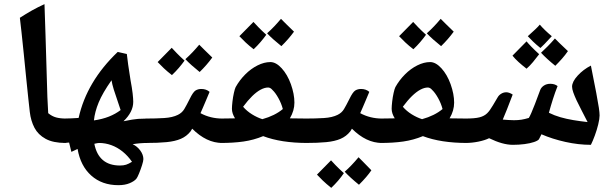

<svg xmlns="http://www.w3.org/2000/svg" viewBox="-20 -700 2969 928"><path d="M297 -9Q237 -9 200.5 -29Q164 -49 146.5 -82.5Q129 -116 124 -159Q122 -178 117 -222.5Q112 -267 106.5 -324Q101 -381 95 -439Q89 -497 84 -544Q79 -591 76 -614Q105 -633 134.5 -649.5Q164 -666 195 -680Q198 -605 200 -530.5Q202 -456 204.5 -381Q207 -306 209 -231L213 -153Q231 -138 251 -132.5Q271 -127 299 -127Q305 -127 305 -119V-17Q305 -9 297 -9Z M552 195Q473 195 421 148.5Q369 102 355 20L325 34L314 -11L288 -9Q280 -9 280 -17V-119Q280 -127 288 -127Q308 -127 326 -128Q344 -129 360 -130Q399 -306 549 -449L593 -439Q595 -419 599.5 -387.5Q604 -356 611 -312Q618 -275 621 -249Q624 -223 624 -208Q624 -183 612 -159.5Q600 -136 577 -114Q625 -124 648 -125.5Q671 -127 692 -127Q703 -127 703 -118V-20Q703 -9 692 -9Q657 -9 621 -3Q643 7 658 27.5Q673 48 673 69Q673 78 666.5 98.5Q660 119 652 138.5Q644 158 639 164Q629 176 606.5 185.5Q584 195 552 195ZM560 100Q577 100 589.5 96Q602 92 618 82Q598 53 572.5 32.5Q547 12 518 1.5Q489 -9 459 -9Q456 -9 450 -8Q444 -7 436 -5Q446 47 477 73.5Q508 100 560 100ZM434 -118Q475 -124 506.5 -136.5Q538 -149 563 -168L550 -207Q538 -241 530 -267Q522 -293 519 -312Q476 -251 457 -205Q438 -159 434 -118Z M685 -9Q677 -9 677 -17V-119Q677 -127 685 -127Q733 -127 773.5 -129.5Q814 -132 840 -145Q860 -155 870.5 -172.5Q881 -190 897 -222Q913 -255 925 -262.5Q937 -270 953 -270Q977 -270 993 -256Q984 -234 976 -215.5Q968 -197 961.5 -181.5Q955 -166 949 -153Q973 -140 999.5 -133.5Q1026 -127 1054 -127Q1062 -127 1062 -119V-17Q1062 -9 1054 -9Q978 -9 909 -78L901 -65Q882 -41 854 -29Q826 -17 785 -13Q744 -9 685 -9ZM945 -352Q924 -369 907 -384Q890 -399 876 -414Q895 -431 911.5 -448.5Q928 -466 943 -484Q952 -474 968 -459Q984 -444 1006 -422Q979 -385 945 -352ZM811 -337Q789 -354 772 -370Q755 -386 742 -400Q759 -417 776 -434.5Q793 -452 810 -469Q819 -459 834.5 -443Q850 -427 872 -407Q859 -389 844 -371.5Q829 -354 811 -337Z M1046 -9Q1037 -9 1037 -18V-118Q1037 -127 1046 -127Q1063 -127 1080.5 -127.5Q1098 -128 1116 -128Q1101 -152 1101 -174Q1101 -187 1103.5 -209Q1106 -231 1110.5 -251Q1115 -271 1119 -279Q1138 -313 1165.5 -340.5Q1193 -368 1225 -384Q1257 -400 1287 -400Q1314 -400 1341.5 -370Q1369 -340 1386 -293Q1403 -245 1403 -204Q1403 -165 1381 -128Q1402 -128 1423.5 -127.5Q1445 -127 1466 -127Q1474 -127 1474 -119V-17Q1474 -9 1466 -9Q1339 -9 1252 -42Q1206 -23 1157 -16Q1108 -9 1046 -9ZM1248 -124Q1309 -141 1347 -173Q1340 -200 1325.5 -226Q1311 -252 1297 -265Q1287 -277 1276 -277Q1259 -277 1239.5 -266.5Q1220 -256 1199 -235.5Q1178 -215 1155 -184Q1173 -163 1198 -147.5Q1223 -132 1248 -124ZM1340 -477Q1319 -494 1302 -509Q1285 -524 1271 -539Q1290 -556 1306.5 -573.5Q1323 -591 1338 -609Q1347 -599 1363 -584Q1379 -569 1401 -547Q1374 -510 1340 -477ZM1206 -462Q1184 -479 1167 -495Q1150 -511 1137 -525Q1154 -542 1171 -559.5Q1188 -577 1205 -594Q1214 -584 1229.5 -568Q1245 -552 1267 -532Q1254 -514 1239 -496.5Q1224 -479 1206 -462Z M1457 -9Q1449 -9 1449 -17V-119Q1449 -127 1457 -127Q1505 -127 1545.5 -129.5Q1586 -132 1612 -145Q1632 -155 1642.5 -172.5Q1653 -190 1669 -222Q1685 -255 1697 -262.5Q1709 -270 1725 -270Q1749 -270 1765 -256Q1756 -234 1748 -215.5Q1740 -197 1733.5 -181.5Q1727 -166 1721 -153Q1745 -140 1771.5 -133.5Q1798 -127 1826 -127Q1834 -127 1834 -119V-17Q1834 -9 1826 -9Q1750 -9 1681 -78L1673 -65Q1654 -41 1626 -29Q1598 -17 1557 -13Q1516 -9 1457 -9ZM1715 193Q1672 158 1646 130Q1678 102 1713 60Q1716 63 1731.5 78.5Q1747 94 1775 123Q1765 138 1750 155.5Q1735 173 1715 193ZM1581 208Q1556 188 1539.5 172Q1523 156 1512 144Q1529 127 1546 109.5Q1563 92 1580 75Q1586 82 1601.5 98Q1617 114 1642 137Q1629 156 1614 173.5Q1599 191 1581 208Z M1818 -9Q1809 -9 1809 -18V-118Q1809 -127 1818 -127Q1835 -127 1852.5 -127.5Q1870 -128 1888 -128Q1873 -152 1873 -174Q1873 -187 1875.5 -209Q1878 -231 1882.5 -251Q1887 -271 1891 -279Q1910 -313 1937.5 -340.5Q1965 -368 1997 -384Q2029 -400 2059 -400Q2086 -400 2113.5 -370Q2141 -340 2158 -293Q2175 -245 2175 -204Q2175 -165 2153 -128Q2174 -128 2195.5 -127.5Q2217 -127 2238 -127Q2246 -127 2246 -119V-17Q2246 -9 2238 -9Q2111 -9 2024 -42Q1978 -23 1929 -16Q1880 -9 1818 -9ZM2020 -124Q2081 -141 2119 -173Q2112 -200 2097.5 -226Q2083 -252 2069 -265Q2059 -277 2048 -277Q2031 -277 2011.5 -266.5Q1992 -256 1971 -235.5Q1950 -215 1927 -184Q1945 -163 1970 -147.5Q1995 -132 2020 -124ZM2112 -477Q2091 -494 2074 -509Q2057 -524 2043 -539Q2062 -556 2078.5 -573.5Q2095 -591 2110 -609Q2119 -599 2135 -584Q2151 -569 2173 -547Q2146 -510 2112 -477ZM1978 -462Q1956 -479 1939 -495Q1922 -511 1909 -525Q1926 -542 1943 -559.5Q1960 -577 1977 -594Q1986 -584 2001.5 -568Q2017 -552 2039 -532Q2026 -514 2011 -496.5Q1996 -479 1978 -462Z M2459 0Q2434 0 2405.5 -8Q2377 -16 2344 -32Q2324 -22 2292.5 -15.5Q2261 -9 2229 -9Q2221 -9 2221 -17V-119Q2221 -127 2229 -127Q2275 -127 2298 -133Q2321 -139 2335 -153Q2342 -160 2348 -168.5Q2354 -177 2362.5 -191Q2371 -205 2385 -229Q2391 -240 2402.5 -247Q2414 -254 2427 -254Q2441 -254 2458 -243Q2442 -201 2430 -170.5Q2418 -140 2410 -122Q2424 -121 2437.5 -120Q2451 -119 2464 -119Q2484 -119 2500 -121.5Q2516 -124 2536 -130Q2541 -138 2548 -154Q2555 -170 2565.5 -197Q2576 -224 2591 -265Q2596 -278 2609 -286.5Q2622 -295 2640 -295Q2661 -295 2675 -284Q2663 -254 2652.5 -221Q2642 -188 2633 -155Q2659 -142 2688.5 -133.5Q2718 -125 2751 -119.5Q2784 -114 2820 -110Q2805 -140 2791 -166.5Q2777 -193 2767 -214.5Q2757 -236 2751 -253Q2745 -270 2745 -281Q2745 -305 2772 -334.5Q2799 -364 2836 -383Q2853 -298 2862 -250.5Q2871 -203 2874.5 -179Q2878 -155 2878 -142Q2878 -126 2871.5 -99Q2865 -72 2855 -45Q2845 -18 2836 0Q2776 0 2713 -14Q2650 -28 2597 -51Q2591 -38 2585 -27Q2580 -20 2561 -13.5Q2542 -7 2515 -3.5Q2488 0 2459 0ZM2525 -368Q2503 -385 2486 -400.5Q2469 -416 2457 -431Q2474 -448 2491 -465.5Q2508 -483 2525 -500Q2533 -490 2548.5 -474Q2564 -458 2586 -438Q2571 -418 2556 -400Q2541 -382 2525 -368ZM2664 -382Q2643 -399 2626 -414.5Q2609 -430 2595 -445Q2610 -459 2627 -476Q2644 -493 2662 -514Q2668 -507 2684 -492Q2700 -477 2725 -453Q2712 -434 2696.5 -416.5Q2681 -399 2664 -382ZM2592 -468Q2571 -485 2556 -499.5Q2541 -514 2531 -525Q2552 -544 2566.5 -557.5Q2581 -571 2589 -581Q2600 -568 2614.5 -554Q2629 -540 2647 -525Q2626 -502 2612 -487.5Q2598 -473 2592 -468Z"/></svg>

Font: Noto Naskh Arabic
Style: Bold
Weight: 700
Designer: Monotype Design Team, David Williams, Mohamad Dakak and Nizar Qandah
Foundry: Monotype Imaging Inc.
Version: Version 2.016